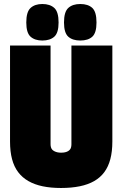

<svg xmlns="http://www.w3.org/2000/svg" viewBox="-20 -927 610 957"><path d="M30 -222V-700H232V-208Q232 -200 234 -193Q236 -186 240 -181.5Q244 -177 250.5 -173.5Q257 -170 265.5 -168Q274 -166 284 -166Q296 -166 304.5 -168Q313 -170 319 -173.5Q325 -177 329 -182Q333 -187 334.5 -194Q336 -201 336 -208V-700H540V-222Q540 -172 530 -134Q520 -96 500 -69Q480 -42 449.5 -24.5Q419 -7 377.5 1.5Q336 10 284 10Q233 10 192.5 1.5Q152 -7 121.5 -24.5Q91 -42 70.5 -69Q50 -96 40 -134Q30 -172 30 -222ZM380 -725Q342 -725 320.5 -744Q299 -763 299 -815Q299 -868 320.5 -887.5Q342 -907 380 -907Q419 -907 440 -887.5Q461 -868 461 -815Q461 -763 440 -744Q419 -725 380 -725ZM191 -725Q154 -725 132.5 -744Q111 -763 111 -815Q111 -868 132.5 -887.5Q154 -907 191 -907Q229 -907 250.5 -887.5Q272 -868 272 -815Q272 -763 250.5 -744Q229 -725 191 -725Z"/></svg>

Font: Georama SemiCondensed Black
Style: Regular
Weight: 900
Width: 4
Designer: Jean-Baptiste Levee
Foundry: Production Type
Version: Version 1.001